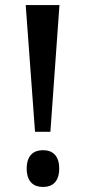

<svg xmlns="http://www.w3.org/2000/svg" viewBox="-20 -734 340 762"><path d="M82 -714 119 -211H180L216 -714ZM151 8C187 8 215 -12 215 -65C215 -118 187 -138 151 -138C114 -138 86 -118 86 -65C86 -12 114 8 151 8Z"/></svg>

Font: Noto Serif Sinhala ExtraCondensed SemiBold
Style: Regular
Weight: 600
Width: 2
Designer: Jelle Bosma - Monotype Design Team
Foundry: Monotype Imaging Inc.
Version: Version 2.007